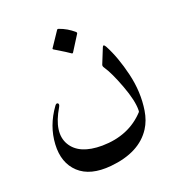

<svg xmlns="http://www.w3.org/2000/svg" viewBox="-124 -716 822 885"><g transform="rotate(-20 286.5 -273.5)"><path d="M438.5 -460Q473.6 -394.5 495.6 -302Q517.6 -209.5 503.9 -122.6Q496.6 -76.2 474.1 -41Q415.5 50.3 271.5 64Q167.5 73.7 113.3 23.2Q59.1 -27.3 64 -116.9Q68.8 -206.5 125.5 -284.7Q133.3 -295.4 140.1 -290.5Q147 -285.6 138.7 -271.5Q77.1 -167.5 115.2 -102.3Q153.3 -37.1 266.1 -37.6Q397.5 -39.1 477.1 -125.5Q478.5 -127.4 478.5 -133.8Q479.5 -180.7 450.2 -259Q420.9 -337.4 397 -372.1Q390.1 -381.8 393.1 -388.7L423.3 -463.4Q428.7 -477.1 438.5 -460ZM252.4 -610.4Q254.9 -614.3 260.7 -612.3Q300.3 -598.6 331.5 -570.8Q335.9 -566.9 333 -562L285.2 -486.3Q282.2 -481.9 275.1 -487.8Q268.1 -493.7 205.1 -531.7Q201.2 -534.2 203.6 -537.6Z"/></g></svg>

Font: Amiri
Style: Regular
Weight: 400
Designer: Khaled Hosny
Version: Version 000.108